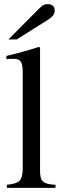

<svg xmlns="http://www.w3.org/2000/svg" viewBox="-20 -910 304 930"><path d="M168 -867Q182 -881 190.5 -885.5Q199 -890 210 -890Q245 -890 245 -858Q245 -835 215 -816L61 -719H21ZM13 0V-15Q60 -19 75 -35Q90 -51 90 -92V-561Q90 -597 81 -611Q72 -625 48 -625Q42 -625 32.5 -625Q23 -625 11 -623V-639Q37 -645 57.5 -650.5Q78 -656 96.5 -661Q115 -666 132 -671.5Q149 -677 169 -683L174 -679V-87Q174 -66 176.5 -53Q179 -40 187.5 -32Q196 -24 210.5 -20Q225 -16 249 -15V0Z"/></svg>

Font: STIXGeneralUnicodeRegular
Style: Regular
Weight: 400
Designer: MicroPress Inc., with final additions and corrections provided by Coen Hoffman, Elsevier (retired)
Version: Version 1.1.0